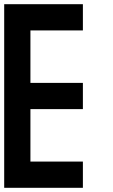

<svg xmlns="http://www.w3.org/2000/svg" viewBox="-20 -895 540 915"><path d="M0 0V-875H375V-750H125V-500H375V-375H125V-125H375V0Z"/></svg>

Font: GalmuriMono7 Regular
Style: Regular
Weight: 400
Designer: Lee Minseo (quiple)
Version: Version 2.399;hotconv 1.1.1;makeotfexe 2.6.0 DEVELOPMENT